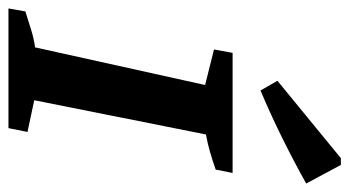

<svg xmlns="http://www.w3.org/2000/svg" viewBox="-215 -620 826 454"><g transform="rotate(90 198.0 -393.0)"><path d="M-9 0 -2 -40Q20 -47 41 -53.5Q62 -60 83 -63L172 -465L88 -486L96 -530H380L372 -490Q349 -482 330 -476.5Q311 -471 289 -467L208 -61L283 -45L274 0ZM185 -596 162 -636 345 -786H361L405 -704Q351 -674 296.5 -647Q242 -620 185 -596Z"/></g></svg>

Font: Piazzolla SC SemiBold
Style: Italic
Weight: 600
Italic angle: -11.3°
Designer: Juan Pablo del Peral
Foundry: Huerta Tipografica
Version: Version 1.330